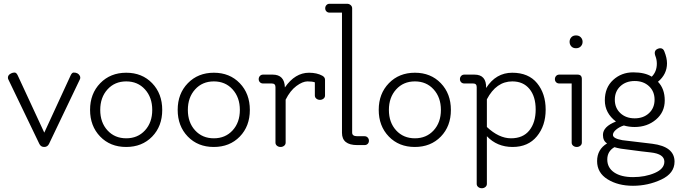

<svg xmlns="http://www.w3.org/2000/svg" viewBox="-20 -770 3600 1019"><path d="M355 -370Q362 -385 371 -385Q395 -385 404 -367Q406 -362 406 -357.5Q406 -353 404 -349L240 -6Q232 10 214.5 10Q197 10 189 -6L24 -349Q22 -353 22 -358Q22 -373 40 -381Q48 -385 57.5 -385Q67 -385 74 -370L215 -66Z M650 -36Q711 -36 749.5 -78Q788 -120 788 -186.5Q788 -253 749.5 -295.5Q711 -338 650 -338Q589 -338 550.5 -295.5Q512 -253 512 -186.5Q512 -120 550.5 -78Q589 -36 650 -36ZM511.5 -45.5Q458 -101 458 -187Q458 -273 512 -328.5Q566 -384 650 -384Q734 -384 787.5 -328.5Q841 -273 841 -186.5Q841 -100 787.5 -45Q734 10 649.5 10Q565 10 511.5 -45.5Z M1115 -36Q1176 -36 1214.5 -78Q1253 -120 1253 -186.5Q1253 -253 1214.5 -295.5Q1176 -338 1115 -338Q1054 -338 1015.5 -295.5Q977 -253 977 -186.5Q977 -120 1015.5 -78Q1054 -36 1115 -36ZM976.5 -45.5Q923 -101 923 -187Q923 -273 977 -328.5Q1031 -384 1115 -384Q1199 -384 1252.5 -328.5Q1306 -273 1306 -186.5Q1306 -100 1252.5 -45Q1199 10 1114.5 10Q1030 10 976.5 -45.5Z M1376 -374H1427Q1490 -374 1492 -306Q1546 -384 1620 -384Q1662 -384 1691 -368Q1705 -360 1705 -347V-263Q1705 -253 1697 -246.5Q1689 -240 1678 -240Q1667 -240 1659 -246.5Q1651 -253 1651 -263V-333Q1638 -338 1612 -338Q1586 -338 1553 -313.5Q1520 -289 1496 -241V-13Q1496 -3 1488 3.5Q1480 10 1469 10Q1458 10 1450 3.5Q1442 -3 1442 -13V-308Q1442 -327 1422 -327H1376Q1366 -327 1359.5 -333.5Q1353 -340 1353 -350Q1353 -360 1359.5 -367Q1366 -374 1376 -374Z M1876 -47H1915Q1925 -47 1931.5 -40Q1938 -33 1938 -23Q1938 -13 1931.5 -6.5Q1925 0 1915 0H1876Q1795 0 1795 -65V-703H1729Q1719 -703 1712.5 -709.5Q1706 -716 1706 -726Q1706 -736 1712.5 -743Q1719 -750 1729 -750H1822Q1833 -750 1841 -743Q1849 -736 1849 -726V-66Q1849 -47 1876 -47Z M2182 -36Q2243 -36 2281.5 -78Q2320 -120 2320 -186.5Q2320 -253 2281.5 -295.5Q2243 -338 2182 -338Q2121 -338 2082.5 -295.5Q2044 -253 2044 -186.5Q2044 -120 2082.5 -78Q2121 -36 2182 -36ZM2043.5 -45.5Q1990 -101 1990 -187Q1990 -273 2044 -328.5Q2098 -384 2182 -384Q2266 -384 2319.5 -328.5Q2373 -273 2373 -186.5Q2373 -100 2319.5 -45Q2266 10 2181.5 10Q2097 10 2043.5 -45.5Z M2560 -303Q2612 -384 2698.5 -384Q2785 -384 2830.5 -328.5Q2876 -273 2876 -188Q2876 -103 2829.5 -46.5Q2783 10 2700.5 10Q2618 10 2564 -47V206Q2564 216 2556 222.5Q2548 229 2537 229Q2526 229 2518 222.5Q2510 216 2510 206V-308Q2510 -327 2491 -327H2444Q2434 -327 2427.5 -333.5Q2421 -340 2421 -350Q2421 -360 2427.5 -367Q2434 -374 2444 -374H2498Q2562 -374 2560 -303ZM2564 -96Q2628 -36 2692 -36Q2756 -36 2789.5 -78Q2823 -120 2823 -189Q2823 -258 2790 -298Q2757 -338 2699 -338Q2614 -338 2564 -243Z M3068 -13Q3068 -3 3060 3.5Q3052 10 3041 10Q3030 10 3022 3.5Q3014 -3 3014 -13V-327H2948Q2938 -327 2931.5 -333.5Q2925 -340 2925 -350Q2925 -360 2931.5 -367Q2938 -374 2948 -374H3045Q3068 -374 3068 -351ZM3012 -524Q3003 -534 3003 -548Q3003 -562 3012 -572Q3021 -582 3037 -582Q3053 -582 3062.5 -572Q3072 -562 3072 -548Q3072 -534 3062.5 -524Q3053 -514 3037 -514Q3021 -514 3012 -524Z M3241 11Q3203 33 3203 76.5Q3203 120 3239.5 145Q3276 170 3340 170Q3404 170 3455 148Q3506 126 3506 88Q3506 47 3434 39Q3409 37 3275 19Q3253 15 3241 11ZM3454 -241Q3454 -285 3424.5 -312.5Q3395 -340 3348.5 -340Q3302 -340 3272.5 -312.5Q3243 -285 3243 -241Q3243 -197 3272.5 -169.5Q3302 -142 3348.5 -142Q3395 -142 3424.5 -169.5Q3454 -197 3454 -241ZM3484 -514Q3500 -514 3506 -497Q3520 -462 3520 -434Q3520 -376 3472 -336Q3508 -299 3508 -237Q3508 -175 3461.5 -135.5Q3415 -96 3348 -96Q3318 -96 3291 -104Q3268 -97 3250.5 -82.5Q3233 -68 3233 -54Q3233 -35 3283 -26Q3305 -23 3442 -7Q3560 8 3560 88Q3560 150 3489.5 183Q3419 216 3339.5 216Q3260 216 3204.5 181.5Q3149 147 3149 85Q3149 23 3202 -9Q3180 -22 3180 -54Q3180 -98 3249 -125Q3190 -170 3190 -237.5Q3190 -305 3234 -345.5Q3278 -386 3340.5 -386Q3403 -386 3439 -363Q3466 -390 3466 -432Q3466 -453 3459 -471Q3447 -501 3471 -511Q3478 -514 3484 -514Z"/></svg>

Font: Flamenco
Style: Regular
Weight: 400
Designer: Luciano Vergara
Foundry: Luciano Vergara
Version: Version 1.002